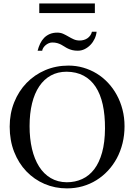

<svg xmlns="http://www.w3.org/2000/svg" viewBox="-20 -1048 763 1084"><path d="M683.1 -335Q683.1 -285.2 671.9 -239.5Q660.6 -193.8 639.9 -155Q619.1 -116.2 589.8 -84.7Q560.5 -53.2 524.4 -30.8Q488.3 -8.3 446.3 3.7Q404.3 15.6 357.9 15.6Q290.5 15.6 231.7 -9.5Q172.9 -34.7 128.9 -80.6Q85 -126.5 59.8 -190.7Q34.7 -254.9 34.7 -333Q34.7 -407.2 60.1 -470.5Q85.4 -533.7 130.1 -579.8Q174.8 -626 235.4 -651.9Q295.9 -677.7 366.7 -677.7Q410.2 -677.7 450.4 -666Q490.7 -654.3 525.9 -632.8Q561 -611.3 589.8 -580.6Q618.7 -549.8 639.4 -511.7Q660.2 -473.6 671.6 -429.2Q683.1 -384.8 683.1 -335ZM572.8 -322.3Q573.2 -397.9 560.1 -457.5Q546.9 -517.1 519.8 -558.1Q492.7 -599.1 451.9 -620.8Q411.1 -642.6 356 -643.1Q306.2 -643.1 267.3 -621.8Q228.5 -600.6 201.7 -560.8Q174.8 -521 160.9 -464.1Q147 -407.2 147 -335.9Q147 -265.6 160.6 -207.5Q174.3 -149.4 200.7 -107.7Q227.1 -65.9 266.4 -42.7Q305.7 -19.5 356.9 -19Q404.3 -19 443.8 -37.1Q483.4 -55.2 512 -92.5Q540.5 -129.9 556.4 -187Q572.3 -244.1 572.8 -322.3ZM525.4 -868.7Q523.4 -848.6 514.4 -829.3Q505.4 -810.1 491.2 -795.2Q477.1 -780.3 458.7 -771Q440.4 -761.7 419.4 -761.7Q401.4 -761.7 387.9 -765.1Q374.5 -768.6 363.8 -773.7Q353 -778.8 344 -784.9Q335 -791 325 -796.1Q314.9 -801.3 303 -804.7Q291 -808.1 274.9 -808.1Q265.1 -808.1 255.4 -804Q245.6 -799.8 237.8 -793.2Q230 -786.6 224.6 -778.3Q219.2 -770 218.3 -761.7H192.4Q197.8 -783.2 206.8 -802Q215.8 -820.8 229.2 -834.5Q242.7 -848.1 261.2 -856Q279.8 -863.8 303.2 -863.8Q322.3 -863.8 337.2 -856.9Q352.1 -850.1 366.5 -841.6Q380.9 -833 396 -826.2Q411.1 -819.3 430.2 -819.3Q441.9 -819.3 453.1 -822.5Q464.4 -825.7 473.6 -832Q482.9 -838.4 489.5 -847.7Q496.1 -856.9 499 -868.7ZM201.7 -974.1V-1028.3H515.6V-974.1Z"/></svg>

Font: Doulos SIL Viet
Style: Regular
Weight: 400
Designer: Walt Agee, Victor Gaultney, Peter Martin, Debbi Hosken, Becca Hirsbrunner
Foundry: SIL International
Version: Version 5.000